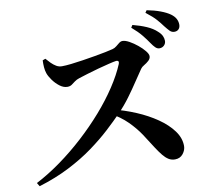

<svg xmlns="http://www.w3.org/2000/svg" viewBox="-90 -939 1180 1067"><g transform="rotate(-10 500.0 -406.0)"><path d="M838 -615Q826 -615 815.5 -625Q805 -635 793 -653Q779 -674 758.5 -699.5Q738 -725 703 -755L712 -769Q755 -758 789.5 -743Q824 -728 846 -707Q862 -693 868.5 -679Q875 -665 875 -651Q875 -636 864.5 -625.5Q854 -615 838 -615ZM37 4Q108 -33 178 -83.5Q248 -134 313.5 -194Q379 -254 435 -318Q491 -382 533.5 -446.5Q576 -511 600 -569Q607 -588 589 -588Q574 -586 545.5 -579Q517 -572 483.5 -563Q450 -554 419.5 -544.5Q389 -535 370 -529Q354 -524 343 -515.5Q332 -507 322 -500Q312 -493 297 -493Q275 -493 253.5 -509.5Q232 -526 216 -548.5Q200 -571 194 -589Q189 -604 187.5 -622.5Q186 -641 187 -662L203 -668Q214 -655 227.5 -641.5Q241 -628 255.5 -619.5Q270 -611 287 -611Q308 -611 339 -614.5Q370 -618 405.5 -623.5Q441 -629 476 -635Q511 -641 538 -646.5Q565 -652 580 -656Q592 -659 602.5 -667.5Q613 -676 622.5 -683.5Q632 -691 642 -691Q658 -691 680.5 -678.5Q703 -666 725 -648Q747 -630 761.5 -612Q776 -594 776 -582Q776 -568 764 -557Q752 -546 738 -538Q724 -530 718 -521Q699 -494 674 -456Q649 -418 618.5 -376.5Q588 -335 551 -297Q517 -262 470 -218.5Q423 -175 361.5 -130Q300 -85 222 -45Q144 -5 49 24ZM816 8Q796 8 780 -2Q764 -12 749 -30.5Q734 -49 717 -75Q691 -117 664 -157.5Q637 -198 599 -236Q561 -274 502 -307L517 -327Q586 -310 650 -283Q714 -256 765.5 -220.5Q817 -185 847.5 -143.5Q878 -102 878 -57Q878 -34 861.5 -13Q845 8 816 8ZM936 -691Q921 -691 910.5 -701.5Q900 -712 885 -731Q872 -749 853 -771Q834 -793 795 -823L804 -836Q846 -828 879.5 -815.5Q913 -803 934 -788Q953 -774 961 -758.5Q969 -743 969 -726Q969 -710 960 -700.5Q951 -691 936 -691Z"/></g></svg>

Font: Noto Serif JP ExtraLight
Style: Bold
Weight: 700
Version: Version 2.003-H1;hotconv 1.1.1;makeotfexe 2.6.0